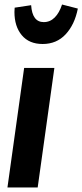

<svg xmlns="http://www.w3.org/2000/svg" viewBox="-20 -831 365 851"><path d="M221 -530 147 0H13L87 -530ZM44 -778Q44 -790 45 -797L118 -808Q123 -733 174 -733Q202 -733 222.5 -753.5Q243 -774 255 -811L325 -793Q311 -722 271 -679Q231 -636 169 -636Q109 -636 76.5 -675Q44 -714 44 -778Z"/></svg>

Font: Fira Sans Extra Condensed SemiBold
Style: Italic
Weight: 600
Width: 3
Italic angle: -8°
Designer: Carrois Corporate & Edenspiekermann AG
Foundry: Carrois Corporate GbR & Edenspiekermann AG
Version: Version 4.203